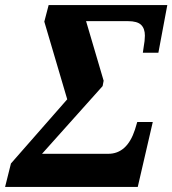

<svg xmlns="http://www.w3.org/2000/svg" viewBox="-35 -734 677 754"><path d="M8 -92 229 -344 139 -649 156 -714H622L587 -527H526L529 -548Q534 -575 534 -594Q534 -622 519 -636.5Q504 -651 467 -651H303L372 -417L368 -396L130 -130H390Q464 -130 495 -225L504 -255H565L506 0H-15Z"/></svg>

Font: Noto Serif NarrowExtraBold
Style: Italic
Weight: 800
Width: 4
Italic angle: -12°
Designer: Monotype Design Team
Foundry: Monotype Imaging Inc.
Version: Version 1.001